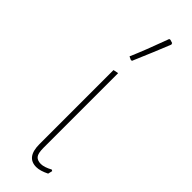

<svg xmlns="http://www.w3.org/2000/svg" viewBox="-233 -688 704 704"><g transform="rotate(45 118.5 -336.0)"><path d="M161 -674 166 -675 179 -671 181 -665Q157 -605 121 -521L116 -520L103 -526Q127 -581 161 -674ZM148 3Q97 3 97 -65V-449L117 -453V-66Q117 -37 125.5 -27Q134 -17 152 -17Q169 -17 195 -31L200 -28L196 -11Q168 3 148 3Z"/></g></svg>

Font: Alegreya Sans Thin
Style: Regular
Weight: 100
Designer: Juan Pablo del Peral
Foundry: Huerta Tipografica
Version: Version 2.007